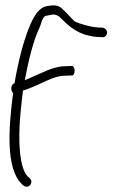

<svg xmlns="http://www.w3.org/2000/svg" viewBox="-20 -680 452 728"><path d="M27 -306C14 -198 1 -44 61 16C66 21 72 28 81 28C92 28 99 18 99 8C99 3 96 -1 93 -4L85 -11C70 -26 61 -59 57 -92C49 -158 55 -232 63 -302L67 -336C68 -337 69 -338 71 -338C73 -338 74 -338 75 -339C139 -361 180 -393 228 -393L254 -394C259 -394 263 -402 263 -412C263 -420 258 -430 254 -430L228 -429C180 -429 138 -402 74 -376C88 -450 106 -527 132 -580C140 -605 144 -621 160 -621L175 -624C191 -628 204 -619 214 -608C241 -582 275 -546 348 -540L368 -539C377 -537 386 -547 386 -556C386 -566 379 -573 370 -575L351 -576C322 -578 283 -589 263 -599C249 -612 235 -629 223 -640C217 -646 212 -651 206 -654C192 -662 175 -660 159 -657C134 -653 117 -633 99 -596C71 -535 49 -447 35 -364H34C21 -360 19 -336 30 -327Z"/></svg>

Font: Stray Cat
Style: UltCn
Weight: 400
Version: Version 1.0